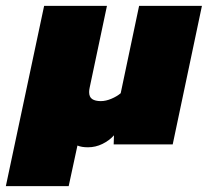

<svg xmlns="http://www.w3.org/2000/svg" viewBox="-67 -494 711 657"><path d="M-47 143 84 -474H299L240 -195Q239 -191 238.5 -186.5Q238 -182 238 -179Q238 -162 248.5 -155Q259 -148 278 -148Q295 -148 314 -156Q333 -164 346 -175L409 -474H624L524 0H322L323 -31Q307 -13 283.5 -1.5Q260 10 234 10Q212 10 198 4L168 143Z"/></svg>

Font: Kanit ExtraBold
Style: Italic
Weight: 800
Italic angle: -12°
Designer: Katatrad Team
Foundry: CadsonDemak
Version: Version 2.000; ttfautohint (v1.8.3)